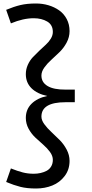

<svg xmlns="http://www.w3.org/2000/svg" viewBox="-20 -889 521 1093"><path d="M353 -307.1Q215.8 -307.1 215.8 -225.1Q215.8 -204.6 232.4 -181.9Q249 -159.2 272.5 -137.5Q295.9 -115.7 319.3 -92.3Q342.8 -68.8 359.4 -37.6Q376 -6.3 376 26.9Q376 76.7 348.1 113.3Q320.3 149.9 277.8 167Q235.4 184.1 185.1 184.1Q133.8 184.1 96.7 174.8Q59.6 165.5 15.1 147L42 69.8Q80.1 85 109.4 92.5Q138.7 100.1 171.9 100.1Q192.4 100.1 210.9 95.9Q229.5 91.8 245.6 83.3Q261.7 74.7 271.2 58.6Q280.8 42.5 280.8 21Q280.8 -1.5 264.9 -23.4Q249 -45.4 226.6 -64.9Q204.1 -84.5 181.4 -105.7Q158.7 -127 142.8 -156Q127 -185.1 127 -217.8Q127 -266.1 159.4 -298.3Q191.9 -330.6 249 -342.8Q191.9 -354.5 159.4 -386.5Q127 -418.5 127 -466.8Q127 -494.6 138.4 -520Q149.9 -545.4 167 -563.5Q184.1 -581.5 203.9 -600.3Q223.6 -619.1 240.7 -634.5Q257.8 -649.9 269.3 -668.9Q280.8 -688 280.8 -707Q280.8 -747.6 248.8 -766.4Q216.8 -785.2 171.9 -785.2Q111.8 -785.2 42 -755.9L15.1 -833Q58.6 -851.1 95.9 -860.1Q133.3 -869.1 185.1 -869.1Q222.2 -869.1 255.9 -859.1Q289.6 -849.1 316.7 -830.1Q343.8 -811 359.9 -780.5Q376 -750 376 -711.9Q376 -677.7 359.4 -646.7Q342.8 -615.7 319.3 -592.8Q295.9 -569.8 272.5 -548.8Q249 -527.8 232.4 -504.6Q215.8 -481.4 215.8 -459Q215.8 -419.9 251 -399.2Q286.1 -378.4 353 -378.9H405.8V-307.1Z"/></svg>

Font: BioRhyme
Style: Regular
Weight: 400
Designer: Aoife Mooney
Foundry: Aoife Mooney Type
Version: Version 1.500;PS 001.500;hotconv 1.0.88;makeotf.lib2.5.64775